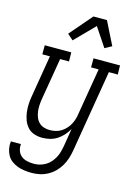

<svg xmlns="http://www.w3.org/2000/svg" viewBox="-144 -830 790 1126"><g transform="rotate(15 251.5 -267.0)"><path d="M164 223Q142 223 120 220Q98 217 78 209.5Q58 202 41.5 189.5Q25 177 15 159Q5 141 1 119.5Q-3 98 0 76H61Q59 97 65.5 116Q72 135 87 147Q102 159 122.5 163.5Q143 168 164 168Q181 168 199 163.5Q217 159 234 149Q251 139 263.5 124.5Q276 110 285 93.5Q294 77 299 59Q304 41 307 24L325 -86Q313 -65 297 -47Q281 -29 260.5 -16Q240 -3 217 2.5Q194 8 171 8Q145 8 121.5 0Q98 -8 82 -26Q66 -44 57.5 -67Q49 -90 46 -115Q43 -140 44.5 -166Q46 -192 51 -218L92 -465H46V-520H207L208 -465H154L111 -209Q108 -190 107 -171Q106 -152 108.5 -134Q111 -116 117.5 -99.5Q124 -83 136.5 -70.5Q149 -58 166.5 -52.5Q184 -47 202 -47Q219 -47 237 -51Q255 -55 270.5 -64.5Q286 -74 299 -88Q312 -102 320.5 -118Q329 -134 334 -151Q339 -168 341 -185L388 -465H342V-520H503L504 -465H450L367 33Q363 57 355.5 81Q348 105 335 127.5Q322 150 303 169Q284 188 260.5 200.5Q237 213 212.5 218Q188 223 164 223ZM196 -590 161 -621 278 -757H360L430 -617L388 -594L312 -708Z"/></g></svg>

Font: Iosevka Curly Slab Light
Style: Italic
Weight: 300
Italic angle: -9°
Monospace: yes
Designer: Belleve Invis
Foundry: Belleve Invis
Version: Version 22.1.2; ttfautohint (v1.8.4)